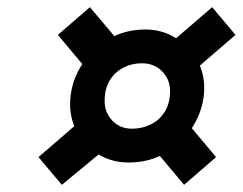

<svg xmlns="http://www.w3.org/2000/svg" viewBox="-20 -623 675 534"><path d="M338 -171Q292 -171 255 -193Q218 -215 196.5 -252Q175 -289 175 -333Q175 -387 202.5 -434.5Q230 -482 277.5 -511.5Q325 -541 384 -541Q430 -541 467 -518.5Q504 -496 526 -459.5Q548 -423 548 -379Q548 -326 520.5 -278Q493 -230 445.5 -200.5Q398 -171 338 -171ZM152 -109 87 -186 212 -294 283 -217ZM492 -109 403 -215 492 -292 581 -186ZM347 -265Q376 -265 400.5 -277.5Q425 -290 439 -313.5Q453 -337 453 -370Q453 -402 431 -424.5Q409 -447 375 -447Q346 -447 322.5 -434.5Q299 -422 285 -399Q271 -376 271 -342Q271 -310 292.5 -287.5Q314 -265 347 -265ZM228 -422 141 -526 230 -603 318 -499ZM512 -420 447 -497 570 -603 635 -526Z"/></svg>

Font: Exo Thin Black
Style: Italic
Weight: 900
Italic angle: -9°
Version: Version 2.000